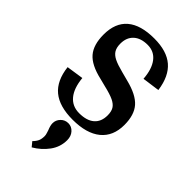

<svg xmlns="http://www.w3.org/2000/svg" viewBox="-273 -703 1061 1061"><g transform="rotate(45 258.0 -172.5)"><path d="M478 -439 376 -425Q371 -496 341 -535Q311 -574 260 -574Q207 -574 177.5 -547Q148 -520 148 -472Q148 -442 159 -423.5Q170 -405 195 -392.5Q220 -380 267 -368L320 -354Q408 -332 445 -290Q482 -248 482 -170Q482 -82 424.5 -35Q367 12 259 12Q155 12 100 -33.5Q45 -79 34 -174L134 -189Q141 -116 173 -77.5Q205 -39 259 -39Q317 -39 348 -65.5Q379 -92 379 -142Q379 -172 368 -190Q357 -208 331 -220.5Q305 -233 254 -245L207 -257Q120 -277 83.5 -319.5Q47 -362 47 -442Q47 -533 101 -579Q155 -625 261 -625Q359 -625 412 -579.5Q465 -534 478 -439ZM318 113Q318 166 286.5 209Q255 252 207 280L185 253Q201 237 207.5 222Q214 207 214 185Q214 176 210 164Q206 152 205 148Q194 122 194 104Q194 79 212 60.5Q230 42 256 42Q282 42 300 62Q318 82 318 113Z"/></g></svg>

Font: Arya
Style: Bold
Weight: 700
Designer: Eduardo Rodriguez Tunni, Modular Infotech
Foundry: Eduardo Rodriguez Tunni, Modular Infotech
Version: Version 1.002